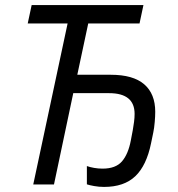

<svg xmlns="http://www.w3.org/2000/svg" viewBox="-20 -734 710 764"><path d="M394 9.8Q373.5 9.8 354.5 6.3Q335.4 2.9 325.7 -0.5V-73.2Q337.9 -68.8 354.5 -65.9Q371.1 -63 388.2 -63Q440.4 -63 465.3 -91.8Q490.2 -120.6 500.5 -174.8L508.3 -215.8Q511.2 -232.4 513.4 -249Q515.6 -265.6 515.6 -280.8Q515.6 -363.3 414.1 -363.3H271.5L194.8 0H112.3L249 -640.6H90.3L106 -713.9H550.8L535.2 -640.6H331.1L287.6 -436.5H420.9Q509.8 -436.5 553.7 -398.7Q597.7 -360.8 597.7 -289.1Q597.7 -272 595.7 -248.5Q593.8 -225.1 589.8 -206.1L581.1 -164.1Q563 -75.2 518.3 -32.7Q473.6 9.8 394 9.8Z"/></svg>

Font: Open Sans
Style: Italic
Weight: 400
Italic angle: -12°
Designer: Monotype Design Team
Foundry: Monotype Imaging Inc.
Version: Version 3.000; ttfautohint (v1.8.4)